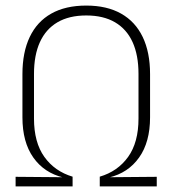

<svg xmlns="http://www.w3.org/2000/svg" viewBox="-20 -669 637 689"><path d="M289.5 -649Q363.5 -649 414.5 -620.2Q465.5 -591.5 492 -536.5Q518.5 -481.5 518.5 -403V-248Q518.5 -159 479.2 -103.8Q440 -48.5 371 -32L368 -33L542.5 -34.5V0H338V-35Q402.5 -54 439.8 -106Q477 -158 477 -243.5V-404Q477 -471 455.8 -517.8Q434.5 -564.5 392.8 -589Q351 -613.5 289.5 -613.5Q228 -613.5 186.2 -589Q144.5 -564.5 123.2 -517.8Q102 -471 102 -404V-243.5Q102 -158 139.2 -106Q176.5 -54 240.5 -35V0H36V-34.5L210.5 -33L207.5 -32Q138.5 -48.5 99.5 -103.8Q60.5 -159 60.5 -248V-403Q60.5 -481.5 86.8 -536.5Q113 -591.5 164 -620.2Q215 -649 289.5 -649Z"/></svg>

Font: Anek Latin ExtraLight
Style: Regular
Weight: 250
Designer: Yesha Goshar
Foundry: Ek Type
Version: Version 1.003